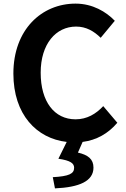

<svg xmlns="http://www.w3.org/2000/svg" viewBox="-20 -774 697 1062"><path d="M551 -187C511 -144 461 -114 398 -114C281 -114 205 -211 205 -372C205 -531 289 -627 401 -627C457 -627 500 -601 537 -565L615 -659C567 -709 492 -754 398 -754C211 -754 54 -611 54 -367C54 -140 183 -8 349 11L303 104C371 114 390 130 390 154C390 187 362 201 272 206L284 268C419 262 497 228 497 153C497 106 467 83 411 70L437 11C514 1 578 -35 629 -95Z"/></svg>

Font: Source Han Sans Old Style Bold
Style: Regular
Weight: 700
Designer: Ryoko NISHIZUKA (kana & ideographs); Paul D. Hunt (Latin, Greek & Cyrillic); Wenlong ZHANG (bopomofo); Sandoll Communica
Foundry: Adobe Systems Incorporated
Version: Version 1.004;PS 1.004;hotconv 1.0.81;makeotf.lib2.5.63406